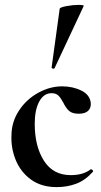

<svg xmlns="http://www.w3.org/2000/svg" viewBox="-20 -752 412 785"><path d="M27 -202Q28 -255 58 -300.5Q88 -346 136 -372.5Q184 -399 234 -399Q277 -399 312 -382Q347 -365 351 -332Q353 -311 340.5 -299Q328 -287 302 -287Q275 -287 262 -299Q249 -311 239 -332Q229 -351 219 -361Q209 -371 191 -371Q159 -371 140.5 -337Q122 -303 122 -246Q122 -154 159.5 -95Q197 -36 269 -36Q321 -36 351 -60H352Q355 -60 358.5 -56.5Q362 -53 360 -50Q329 -15 292 -1Q255 13 212 13Q149 13 106.5 -18Q64 -49 44 -98.5Q24 -148 27 -202ZM199 -471Q196 -471 193 -473Q190 -475 191 -476L224 -716Q225 -722 251.5 -727Q278 -732 302 -732Q325 -732 322 -727L203 -473Q201 -471 199 -471Z"/></svg>

Font: Cormorant Upright
Style: Bold
Weight: 700
Designer: Christian Thalmann (Catharsis Fonts)
Foundry: Catharsis Fonts
Version: Version 3.302